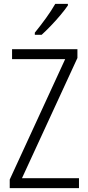

<svg xmlns="http://www.w3.org/2000/svg" viewBox="-20 -967 452 987"><path d="M386 0H30V-44L315 -663H42V-714H378V-669L93 -51H386ZM329 -939Q314 -917 290.5 -889Q267 -861 241 -834Q215 -807 194 -788H159V-799Q189 -836 216.5 -874Q244 -912 264 -947H329Z"/></svg>

Font: Noto Sans Condensed Light
Style: Regular
Weight: 300
Width: 3
Designer: Monotype Design Team
Foundry: Monotype Imaging Inc.
Version: Version 2.013; ttfautohint (v1.8.4.7-5d5b)